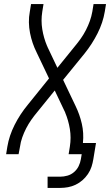

<svg xmlns="http://www.w3.org/2000/svg" viewBox="-20 -755 540 940"><path d="M213 165V110H275Q292 110 310 105Q328 100 342.5 87.5Q357 75 365 58.5Q373 42 376 24L380 0H316L322 -37Q329 -81 322 -123.5Q315 -166 299 -204V-205Q299 -205 299 -205Q299 -205 299 -205Q298 -207 297 -209Q296 -211 295 -213L248 -312L163 -207Q147 -188 133 -168Q119 -148 108 -126.5Q97 -105 89 -82.5Q81 -60 78 -37L71 0H10L16 -37Q25 -91 51.5 -143.5Q78 -196 116 -242L220 -371L159 -499Q148 -521 140 -544.5Q132 -568 127 -593.5Q122 -619 121.5 -645.5Q121 -672 126 -698L132 -735H193L187 -698Q180 -654 187 -611.5Q194 -569 210 -531V-530Q210 -530 210 -530Q210 -530 210 -530H211Q211 -528 212 -526Q213 -524 214 -522L261 -423L346 -528Q362 -547 376 -567Q390 -587 401 -608.5Q412 -630 420 -652.5Q428 -675 432 -698L438 -735H499L493 -698Q484 -644 457.5 -591.5Q431 -539 394 -493L289 -364L350 -236Q370 -195 380.5 -149.5Q391 -104 386 -55H450L437 24Q434 43 428 61.5Q422 80 410.5 97Q399 114 383.5 127.5Q368 141 350 149.5Q332 158 313 161.5Q294 165 275 165Z"/></svg>

Font: Iosevka Curly Light Oblique
Style: Regular
Weight: 300
Italic angle: -9°
Monospace: yes
Designer: Belleve Invis
Foundry: Belleve Invis
Version: Version 11.1.0; ttfautohint (v1.8.3)